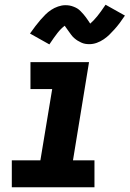

<svg xmlns="http://www.w3.org/2000/svg" viewBox="-20 -793 549 813"><path d="M30 0V-114H151L201 -416H109V-530H357L289 -114H380V0ZM189 -605 107 -651Q119 -668 130 -682.5Q141 -697 151.5 -709Q162 -721 172.5 -731.5Q183 -742 196.5 -751Q210 -760 226 -765.5Q242 -771 257 -771Q267 -771 275 -769.5Q283 -768 292 -764.5Q301 -761 307.5 -757Q314 -753 321 -746Q328 -739 333.5 -732.5Q339 -726 343.5 -720Q348 -714 353 -706.5Q358 -699 362 -693Q377 -706 392 -724.5Q407 -743 427 -773L509 -727Q497 -709 486 -694.5Q475 -680 464.5 -668.5Q454 -657 443.5 -646.5Q433 -636 419 -626.5Q405 -617 389.5 -611.5Q374 -606 358 -606Q349 -606 340.5 -607.5Q332 -609 323.5 -613Q315 -617 308.5 -621Q302 -625 294.5 -631.5Q287 -638 282 -645Q277 -652 272.5 -658Q268 -664 262.5 -672Q257 -680 254 -684Q238 -672 223.5 -653.5Q209 -635 189 -605Z"/></svg>

Font: Iosevka Slab Heavy Oblique
Style: Regular
Weight: 900
Italic angle: -9°
Monospace: yes
Designer: Belleve Invis
Foundry: Belleve Invis
Version: Version 11.1.1; ttfautohint (v1.8.3)